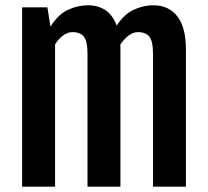

<svg xmlns="http://www.w3.org/2000/svg" viewBox="-20 -700 779 720"><path d="M63 -672.4H157.7L169.4 -600.6V-600.1Q198.2 -646.5 235.1 -663.3Q272 -680.2 309.1 -680.2Q389.6 -680.2 417.5 -604Q446.3 -647.5 482.2 -663.8Q518.1 -680.2 554.7 -680.2Q612.8 -680.2 645 -638.7Q677.2 -597.2 677.2 -515.1V0H553.7V-500.5Q553.7 -544.9 540.3 -562.3Q526.9 -579.6 496.6 -579.6Q480 -579.6 462.6 -566.9Q445.3 -554.2 431.2 -532.7Q431.6 -528.3 431.6 -523.9Q431.6 -519.5 431.6 -515.1V0H308.1V-500.5Q308.1 -544.9 294.7 -562.3Q281.2 -579.6 251 -579.6Q234.4 -579.6 217.3 -567.4Q200.2 -555.2 186.5 -533.7V0H63Z"/></svg>

Font: Fjalla One
Style: Regular
Weight: 400
Designer: Irina Smirnova, Eben Sorkin
Foundry: Sorkin Type
Version: Version 1.002; ttfautohint (v1.8.4.7-5d5b);gftools[0.9.25]